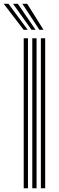

<svg xmlns="http://www.w3.org/2000/svg" viewBox="-71 -1004 316 1024"><path d="M147 0V-800H170V0ZM55.5 0V-800H78.2V0ZM101.2 0V-800H124V0ZM55 -845 -51.2 -983.8H-25.8L76.8 -845ZM97.2 -845 -1.5 -983.8H24L118.8 -845ZM139.2 -845 48.2 -983.8H74L161 -845Z"/></svg>

Font: Big Shoulders Inline Text Thin
Style: Bold
Weight: 700
Version: Version 2.002